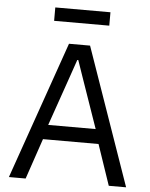

<svg xmlns="http://www.w3.org/2000/svg" viewBox="-59 -923 758 971"><g transform="rotate(5 320.5 -437.5)"><path d="M618 0H530L460 -206H178L108 0H23L267 -698H374ZM439 -280 351 -533 321 -620H316L286 -533L198 -280ZM182 -807V-875H462V-807Z"/></g></svg>

Font: IBM Plex Sans
Style: Regular
Weight: 400
Designer: Mike Abbink, Paul van der Laan, Pieter van Rosmalen
Foundry: Bold Monday
Version: Version 3.201